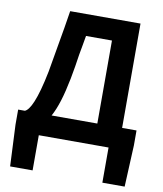

<svg xmlns="http://www.w3.org/2000/svg" viewBox="-91 -728 836 984"><g transform="rotate(10 327.0 -235.5)"><path d="M29 183H146V0H509V183H625L635 -33V-111H560V-654H194C189 -625 184 -592 180 -567C166 -485 155 -420 139 -330C109 -179 79 -121 54 -111H19V-33ZM193 -111C219 -158 239 -224 256 -311V-310C266 -362 272 -401 278 -442C284 -472 289 -505 296 -543H431V-111Z"/></g></svg>

Font: Source Sans Pro SemBd
Style: Regular
Weight: 700
Designer: Paul D. Hunt
Foundry: Adobe Systems Incorporated
Version: Version 2.020;PS 2.0;hotconv 1.0.86;makeotf.lib2.5.63406